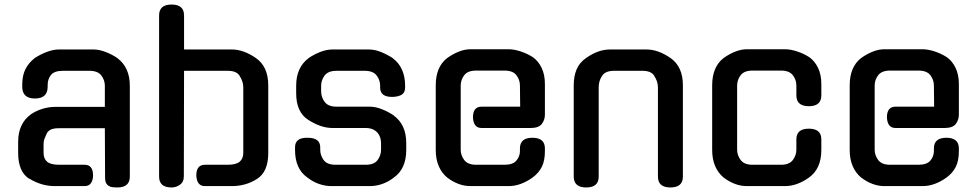

<svg xmlns="http://www.w3.org/2000/svg" viewBox="-20 -820 4301 846"><path d="M222 0Q191 0 163 -8.5Q135 -17 109 -33V-32Q60 -63 60 -146V-195Q60 -236 74.5 -266.5Q89 -297 115 -315H114Q139 -332 167 -340.5Q195 -349 221 -349H442V-442Q442 -467 426.5 -487.5Q411 -508 374 -508H257Q219 -508 204.5 -489.5Q190 -471 190 -446V-438Q190 -386 134 -386Q78 -386 78 -438V-447Q78 -488 92.5 -516Q107 -544 132 -563H131Q157 -580 185.5 -591Q214 -602 240 -602H392Q417 -602 445.5 -591Q474 -580 499 -563H498Q524 -544 538 -513.5Q552 -483 552 -443V-42Q552 6 497 6Q486 6 476.5 5Q467 4 459.5 -0.5Q452 -5 447.5 -13.5Q443 -22 443 -36L442 -255H240Q218 -255 206 -250Q194 -245 187 -234Q179 -217 175.5 -207.5Q172 -198 172 -186V-147Q172 -121 187.5 -107.5Q203 -94 241 -94H353Q390 -94 390 -47Q390 -27 381 -13.5Q372 0 353 0Z M790 -42Q790 -18 773 -6Q756 6 736 6Q681 6 681 -42V-752Q681 -800 736 -800Q791 -800 791 -752V-602H1002Q1053 -602 1108 -564Q1162 -526 1162 -444V-146Q1162 -63 1113 -32Q1064 0 1001 0H883Q847 0 845 -47Q845 -94 883 -94H983Q1020 -94 1036 -107.5Q1052 -121 1052 -147V-435Q1052 -461 1036 -485L1037 -484Q1024 -508 984 -508H791Z M1610 -350Q1635 -350 1663.5 -338.5Q1692 -327 1717 -310H1716Q1742 -291 1756 -261Q1770 -231 1770 -189V-159Q1770 -77 1716 -38Q1690 -18 1663 -9Q1636 0 1610 0H1440Q1414 0 1387 -9Q1360 -18 1334 -38Q1280 -76 1280 -159V-171Q1280 -214 1335 -213Q1391 -213 1391 -171V-160Q1391 -136 1406 -115Q1421 -94 1459 -94H1591Q1629 -94 1644 -115Q1659 -136 1659 -160V-188Q1659 -201 1655.5 -213Q1652 -225 1644 -234.5Q1636 -244 1623 -250Q1610 -256 1591 -256H1445Q1394 -256 1338 -292Q1285 -326 1285 -409V-443Q1285 -483 1299 -513.5Q1313 -544 1339 -563H1338Q1363 -580 1391 -591Q1419 -602 1445 -602H1605Q1631 -602 1658.5 -591Q1686 -580 1712 -563H1711Q1737 -544 1751 -513.5Q1765 -483 1765 -443V-434Q1765 -413 1751 -403.5Q1737 -394 1710 -393Q1655 -392 1655 -434V-442Q1655 -467 1639.5 -487.5Q1624 -508 1587 -508H1463Q1426 -508 1410.5 -487.5Q1395 -467 1395 -442V-418Q1395 -392 1410.5 -371Q1426 -350 1463 -350Z M2010 -160Q2010 -136 2025.5 -115Q2041 -94 2078 -94H2203Q2240 -94 2255.5 -112.5Q2271 -131 2271 -155V-166Q2271 -213 2326 -213Q2381 -213 2381 -166V-154Q2381 -112 2367.5 -85Q2354 -58 2327 -38Q2274 0 2221 0H2053Q2000 0 1950 -38Q1926 -58 1913 -88.5Q1900 -119 1900 -159V-444Q1900 -525 1950 -564Q1975 -582 2001.5 -592.5Q2028 -603 2053 -603H2221Q2245 -603 2274 -593.5Q2303 -584 2328 -568Q2352 -551 2366.5 -521Q2381 -491 2381 -450V-315Q2381 -292 2367.5 -274Q2354 -256 2318 -256H2102Q2066 -256 2064 -303Q2064 -350 2102 -350H2272L2271 -443Q2271 -468 2255.5 -488.5Q2240 -509 2203 -509H2078Q2041 -509 2025.5 -488.5Q2010 -468 2010 -443Z M2618 -42Q2618 6 2563 6Q2508 6 2508 -42V-444Q2508 -485 2521 -515Q2534 -545 2562 -564Q2615 -602 2668 -602H2829Q2880 -602 2935 -564Q2989 -526 2989 -444V-42Q2989 6 2934 6Q2879 6 2879 -42V-435Q2879 -461 2863 -485L2864 -484Q2851 -508 2811 -508H2686Q2645 -508 2632 -484Q2618 -463 2618 -435Z M3599 -159Q3599 -77 3545 -38Q3492 0 3439 0H3271Q3218 0 3168 -38Q3144 -58 3131 -88.5Q3118 -119 3118 -159V-444Q3118 -525 3168 -564Q3193 -582 3219.5 -592.5Q3246 -603 3271 -603H3439Q3463 -603 3492 -593.5Q3521 -584 3546 -568Q3570 -551 3584.5 -521Q3599 -491 3599 -450V-400Q3599 -352 3544 -352Q3489 -352 3489 -400V-443Q3489 -468 3473.5 -488.5Q3458 -509 3421 -509H3296Q3259 -509 3243.5 -488.5Q3228 -468 3228 -443V-160Q3228 -136 3243.5 -115Q3259 -94 3296 -94H3421Q3458 -94 3473.5 -115Q3489 -136 3489 -160V-206Q3489 -253 3544 -253Q3599 -253 3599 -206Z M3834 -160Q3834 -136 3849.5 -115Q3865 -94 3902 -94H4027Q4064 -94 4079.5 -112.5Q4095 -131 4095 -155V-166Q4095 -213 4150 -213Q4205 -213 4205 -166V-154Q4205 -112 4191.5 -85Q4178 -58 4151 -38Q4098 0 4045 0H3877Q3824 0 3774 -38Q3750 -58 3737 -88.5Q3724 -119 3724 -159V-444Q3724 -525 3774 -564Q3799 -582 3825.5 -592.5Q3852 -603 3877 -603H4045Q4069 -603 4098 -593.5Q4127 -584 4152 -568Q4176 -551 4190.5 -521Q4205 -491 4205 -450V-315Q4205 -292 4191.5 -274Q4178 -256 4142 -256H3926Q3890 -256 3888 -303Q3888 -350 3926 -350H4096L4095 -443Q4095 -468 4079.5 -488.5Q4064 -509 4027 -509H3902Q3865 -509 3849.5 -488.5Q3834 -468 3834 -443Z"/></svg>

Font: Gugi
Style: Regular
Weight: 400
Designer: HBKIM, TJKIM
Foundry: TAE System & Typefaces Co.
Version: Version 3.00